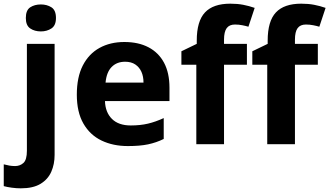

<svg xmlns="http://www.w3.org/2000/svg" viewBox="-73 -785 1792 1045"><path d="M40.3 240Q16.5 240 -9.2 236.5Q-34.9 233 -52.6 228V109.4Q-36.9 113.4 -22.5 116.1Q-8 118.8 9.2 118.8Q35.7 118.8 54.5 101.9Q73.4 85 73.4 35.4V-546.4H224.2V58.6Q224.2 108.6 206.1 149.8Q188 191 147.7 215.5Q107.3 240 40.3 240ZM67.6 -687.1Q67.6 -729.5 91.5 -745.2Q115.3 -760.8 149.5 -760.8Q182.3 -760.8 207 -745.2Q231.6 -729.5 231.6 -687.1Q231.6 -646.3 207 -630.2Q182.3 -614 149.5 -614Q115.3 -614 91.5 -630.2Q67.6 -646.3 67.6 -687.1Z M604 -556.4Q680.4 -556.4 735.3 -527.6Q790.3 -498.8 819.9 -443.4Q849.4 -388 849.4 -307.7V-235.1H498.3Q500.3 -173.4 536.3 -137.8Q572.2 -102.2 638.8 -102.2Q690.4 -102.2 732 -112Q773.7 -121.8 818.1 -142.3V-28.7Q777.7 -8.8 733.1 0.6Q688.6 10 623.2 10Q542.3 10 479.6 -20.1Q416.8 -50.2 380.9 -112.6Q345.1 -175 345.1 -269.5Q345.1 -364.8 377.6 -428.4Q410.2 -492 468.6 -524.2Q526.9 -556.4 604 -556.4ZM607.9 -449Q562.6 -449 534.6 -420.4Q506.7 -391.8 501.5 -335.6H708Q708 -368.8 696.8 -394Q685.5 -419.1 663.4 -434.1Q641.3 -449 607.9 -449Z M1270.9 -432.6H1146.3V0H995.5V-432.6H914.3V-505.9L997.9 -546.3V-563.9Q997.9 -669.7 1042.7 -717.4Q1087.5 -765 1180.4 -765Q1219.2 -765 1250.8 -758.9Q1282.5 -752.8 1313.1 -742.1L1279.1 -639.6Q1264.4 -644 1245.5 -647.7Q1226.6 -651.5 1205.8 -651.5Q1175.3 -651.5 1160.8 -631.8Q1146.3 -612 1146.3 -569.2V-546.4H1270.9Z M1656.9 -432.6H1532.3V0H1381.5V-432.6H1300.3V-505.9L1383.9 -546.3V-563.9Q1383.9 -669.7 1428.7 -717.4Q1473.5 -765 1566.4 -765Q1605.2 -765 1636.8 -758.9Q1668.5 -752.8 1699.1 -742.1L1665.1 -639.6Q1650.4 -644 1631.5 -647.7Q1612.6 -651.5 1591.8 -651.5Q1561.3 -651.5 1546.8 -631.8Q1532.3 -612 1532.3 -569.2V-546.4H1656.9Z"/></svg>

Font: Noto Sans Khmer
Style: Regular
Weight: 400
Designer: Danh Hong and the Monotype Design Team
Foundry: Monotype Imaging Inc.
Version: Version 2.003